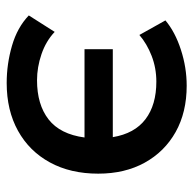

<svg xmlns="http://www.w3.org/2000/svg" viewBox="-22 -528 565 560"><g transform="rotate(90 260.0 -247.5)"><path d="M221.5 15Q166 15 112.8 -0.5Q59.5 -16 24.5 -49.5L72.5 -125Q99.5 -99.5 137.5 -86.5Q175.5 -73.5 213.5 -73.5Q284.5 -73.5 327.8 -107.2Q371 -141 380.5 -212H123V-294.5H379.5Q369 -358 327.2 -389.8Q285.5 -421.5 217.5 -421.5Q178 -421.5 142.5 -407.8Q107 -394 81.5 -372L39 -448Q73 -476.5 124.8 -493.2Q176.5 -510 229.5 -510Q307 -510 364.5 -477.8Q422 -445.5 454 -387.5Q486 -329.5 486 -252Q486 -171 453.2 -111Q420.5 -51 361 -18Q301.5 15 221.5 15Z"/></g></svg>

Font: Geologica
Style: Regular
Weight: 400
Designer: Sindre Bremnes, Frode Helland
Foundry: Monokrom Skriftforlag AS
Version: Version 1.010; ttfautohint (v1.8.4.7-5d5b);gftools[0.9.28]